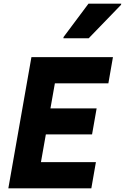

<svg xmlns="http://www.w3.org/2000/svg" viewBox="-20 -1028 682 1048"><path d="M25.5 0 151.5 -716H596.5L571.5 -573H279.5L203.5 -143H503.5L478.5 0ZM172 -294.5 197 -436.5H507.5L482.5 -294.5ZM326 -819 327 -826 463 -1008H642L640.5 -1001.5L464 -819Z"/></svg>

Font: Google Sans Code
Style: Italic
Weight: 400
Italic angle: -10°
Monospace: yes
Designer: Google Sans Code Authors
Foundry: Google LLC
Version: Version 6.000